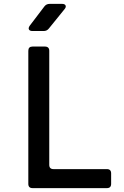

<svg xmlns="http://www.w3.org/2000/svg" viewBox="-20 -970 640 990"><path d="M148 0Q126 0 126 -22V-708Q126 -730 148 -730H211Q234 -730 234 -708V-120Q234 -98 256 -98H531Q553 -98 553 -76V-22Q553 0 531 0ZM148 -810Q134 -810 129.5 -817.5Q125 -825 133 -837L209 -937Q219 -950 236 -950H300Q314 -950 318 -942Q322 -934 313 -923L232 -823Q222 -810 205 -810Z"/></svg>

Font: Pitagon Sans Mono SemiBold
Style: Regular
Weight: 600
Monospace: yes
Designer: Travis Tran
Foundry: Pitagon
Version: Version 1.001; ttfautohint (v1.8.4.7-5d5b);gftools[0.9.26]